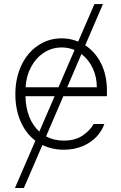

<svg xmlns="http://www.w3.org/2000/svg" viewBox="-20 -727 594 946"><path d="M399.9 -503.9Q449.2 -471.7 478 -414.3Q506.8 -356.9 506.8 -280.3V-252.9H292L207 -55.2Q245.1 -34.2 293.9 -34.2Q350.1 -34.2 387 -59.1Q423.8 -84 441.4 -116.2H494.1Q482.4 -82 455.1 -53Q427.7 -23.9 386.5 -6.6Q345.2 10.7 293.9 10.7Q236.8 10.7 189 -12.7L97.7 199.2H53.7L154.3 -33.7Q106.9 -69.8 81.3 -129.2Q55.7 -188.5 55.7 -262.7Q55.7 -341.3 85 -404.1Q114.3 -466.8 166.5 -502.4Q218.8 -538.1 284.2 -538.1Q327.1 -538.1 365.2 -522L445.3 -707H487.3ZM173.8 -78.6 249 -252.9H105.5Q106.4 -197.3 124 -152.3Q141.6 -107.4 173.8 -78.6ZM268.1 -296.9 347.2 -480.5Q317.9 -493.2 284.2 -493.2Q235.8 -493.2 196.3 -467.3Q156.7 -441.4 132.8 -396.5Q108.9 -351.6 106 -296.9ZM457 -296.9Q457 -348.1 436.8 -391.1Q416.5 -434.1 381.3 -460.9L311 -296.9Z"/></svg>

Font: Pretendard JP ExtraLight
Style: Regular
Weight: 200
Designer: Base glyphs from Inter by Rasmus Andersson; Hangeul glyphs from Noto Sans CJK(Source Han Sans) by Jang Soo-young and Kan
Foundry: Kil Hyung-jin
Version: Version 1.309